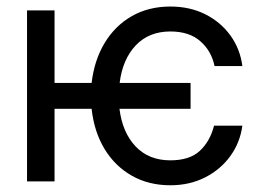

<svg xmlns="http://www.w3.org/2000/svg" viewBox="-20 -547 782 579"><path d="M554.7 -296.9V-218.8H340.3Q349.1 -147.5 388.9 -105.5Q428.7 -63.5 493.7 -63.5Q551.8 -63.5 582.5 -92Q613.3 -120.6 625.5 -168H710.9Q704.1 -117.2 674.6 -76.4Q645 -35.6 598.4 -12Q551.8 11.7 493.7 11.7Q428.2 11.7 377.2 -17.3Q326.2 -46.4 294.9 -98.4Q263.7 -150.4 256.3 -218.8H144.5V0H61.5V-515.6H144.5V-296.9H256.3Q264.2 -365.2 295.4 -417.2Q326.7 -469.2 377.4 -498.3Q428.2 -527.3 493.7 -527.3Q552.2 -527.3 598.6 -504.2Q645 -481 674.6 -440.4Q704.1 -399.9 710.9 -347.7H627Q617.7 -393.1 584.2 -422.6Q550.8 -452.1 493.7 -452.1Q429.2 -452.1 389.4 -410.2Q349.6 -368.2 340.8 -296.9Z"/></svg>

Font: Inter Display
Style: Regular
Weight: 400
Designer: Rasmus Andersson
Foundry: rsms
Version: Version 4.001;git-9221beed3